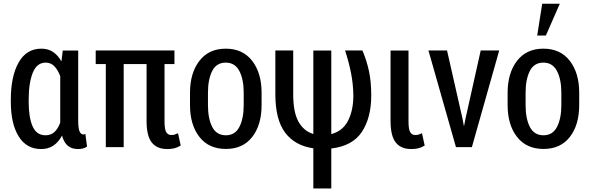

<svg xmlns="http://www.w3.org/2000/svg" viewBox="-20 -804 3223 1049"><path d="M407.2 -527.8V-147.5Q407.2 -103 414.6 -86.2Q421.9 -69.3 436 -69.3Q439 -69.3 441.4 -70.1Q443.8 -70.8 446.3 -72.3L455.6 -2.9Q443.4 4.4 432.1 7.3Q420.9 10.3 406.2 10.3Q372.6 10.3 351.1 -7.1Q329.6 -24.4 318.8 -63Q298.8 -26.4 271 -8.1Q243.2 10.3 204.6 10.3Q124.5 10.3 81.8 -59.1Q39.1 -128.4 39.1 -247.6V-257.8Q39.1 -387.2 81.8 -462.6Q124.5 -538.1 205.6 -538.1Q242.2 -538.1 268.8 -520.8Q295.4 -503.4 314.5 -470.2L315.9 -470.7L322.8 -527.8ZM136.7 -247.6Q136.7 -162.1 158.2 -113.5Q179.7 -64.9 229 -64.9Q257.8 -64.9 277.1 -82.5Q296.4 -100.1 309.1 -133.8V-147.5V-387.7Q295.9 -422.9 276.6 -442.4Q257.3 -461.9 230 -461.9Q181.2 -461.9 158.9 -406.2Q136.7 -350.6 136.7 -257.8Z M933.1 -454.1H878.9V-139.6Q878.9 -97.7 888.2 -82Q897.5 -66.4 915.5 -66.4Q926.3 -66.4 933.8 -68.6Q941.4 -70.8 952.6 -76.2L967.3 -8.8Q948.7 2.4 932.1 6.3Q915.5 10.3 893.6 10.3Q837.4 10.3 809.1 -25.6Q780.8 -61.5 780.8 -143.1V-454.1H655.8V0H558.1V-454.1H502.9V-528.3H933.1Z M1018.1 -297.4Q1018.1 -404.8 1069.3 -471.4Q1120.6 -538.1 1213.4 -538.1Q1306.6 -538.1 1357.9 -471.4Q1409.2 -404.8 1409.2 -297.4V-230Q1409.2 -121.6 1358.2 -55.9Q1307.1 9.8 1214.4 9.8Q1120.6 9.8 1069.3 -56.2Q1018.1 -122.1 1018.1 -230ZM1116.2 -230Q1116.2 -155.8 1139.6 -110.4Q1163.1 -64.9 1214.4 -64.9Q1264.2 -64.9 1287.8 -110.6Q1311.5 -156.2 1311.5 -230V-297.4Q1311.5 -370.6 1287.6 -416.3Q1263.7 -461.9 1213.4 -461.9Q1162.6 -461.9 1139.4 -416.3Q1116.2 -370.6 1116.2 -297.4Z M1790 -527.8V-71.3Q1853.5 -88.4 1882.1 -145.5Q1910.6 -202.6 1910.6 -282.7Q1909.7 -344.7 1897.9 -404.8Q1886.2 -464.8 1865.2 -528.3H1960Q1982.4 -476.6 1995.4 -417.7Q2008.3 -358.9 2008.3 -282.7Q2008.3 -161.1 1957.3 -83.7Q1906.2 -6.3 1790 7.3V225.6H1691.9V6.3Q1590.8 -8.3 1537.6 -79.6Q1484.4 -150.9 1484.4 -289.1V-528.3H1582V-288.1Q1582 -191.4 1610.6 -139.6Q1639.2 -87.9 1691.9 -71.8V-527.8Z M2211.9 -527.8V-139.6Q2211.9 -97.7 2221.2 -82Q2230.5 -66.4 2248.5 -66.4Q2259.3 -66.4 2266.8 -68.6Q2274.4 -70.8 2285.6 -76.2L2300.3 -8.8Q2281.7 2.4 2265.1 6.3Q2248.5 10.3 2226.6 10.3Q2170.4 10.3 2142.1 -25.6Q2113.8 -61.5 2113.8 -143.1V-527.8Z M2506.3 -158.7 2514.2 -116.7H2515.6L2523.9 -158.7L2606.4 -528.3H2707.5L2558.1 0H2471.2L2320.8 -528.3H2422.4Z M2753.4 -297.4Q2753.4 -404.8 2804.7 -471.4Q2856 -538.1 2948.7 -538.1Q3042 -538.1 3093.3 -471.4Q3144.5 -404.8 3144.5 -297.4V-230Q3144.5 -121.6 3093.5 -55.9Q3042.5 9.8 2949.7 9.8Q2856 9.8 2804.7 -56.2Q2753.4 -122.1 2753.4 -230ZM2851.6 -230Q2851.6 -155.8 2875 -110.4Q2898.4 -64.9 2949.7 -64.9Q2999.5 -64.9 3023.2 -110.6Q3046.9 -156.2 3046.9 -230V-297.4Q3046.9 -370.6 3022.9 -416.3Q2999 -461.9 2948.7 -461.9Q2897.9 -461.9 2874.8 -416.3Q2851.6 -370.6 2851.6 -297.4ZM2942.4 -783.7H3038.6L2962.4 -609.9H2915Z"/></svg>

Font: Franco
Style: Regular
Weight: 400
Designer: Google
Version: Version 1.200311; 2013